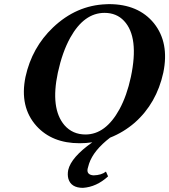

<svg xmlns="http://www.w3.org/2000/svg" viewBox="-20 -678 813 922"><path d="M499 168.9Q443.8 219.7 378.4 224.1Q320.8 224.1 308.1 179.7Q303.2 160.6 307.6 138.2Q321.8 77.1 423.3 5.4Q393.1 9.8 361.8 9.8Q230.5 9.8 155.3 -72.8Q72.8 -164.6 102.5 -309.1Q133.3 -449.7 234.4 -545.9Q346.7 -652.8 490.7 -657.7Q497.6 -657.7 502.9 -658.2Q644.5 -658.2 719.2 -566.4Q793.9 -473.1 764.2 -329.1Q731.9 -181.6 627 -88.9Q573.2 -42.5 508.8 -17.1Q429.2 43.9 407.7 107.9Q403.8 120.1 400.9 131.8Q395.5 157.7 421.4 163.1Q425.8 163.6 429.2 164.1Q467.3 163.1 488.8 146ZM481.9 -616.2Q383.8 -616.2 317.4 -497.1Q279.3 -428.2 257.8 -329.1Q221.2 -156.7 289.6 -76.7Q328.6 -32.2 390.6 -32.2Q487.3 -32.2 553.7 -153.3Q589.4 -219.2 608.4 -308.1Q648.9 -499.5 575.7 -577.6Q539.6 -616.2 481.9 -616.2Z"/></svg>

Font: Linux Libertine Slanted O
Style: Bold Slanted
Weight: 700
Designer: Philipp H. Poll
Foundry: Philipp H. Poll
Version: Version 5.0.0